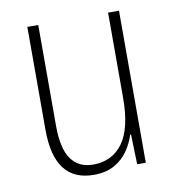

<svg xmlns="http://www.w3.org/2000/svg" viewBox="-66 -589 600 658"><g transform="rotate(-10 233.5 -259.5)"><path d="M391 -529V0H361L358 -104H355Q346 -75 328 -49Q310 -23 281 -6.5Q252 10 209 10Q72 10 72 -170V-529H110V-178Q110 -98 136.5 -61.5Q163 -25 213 -25Q279 -25 316 -75.5Q353 -126 353 -233V-529Z"/></g></svg>

Font: Noto Sans Gujarati UI Condensed ExtraLight
Style: Regular
Weight: 200
Width: 3
Designer: Jelle Bosma - Monotype Design Team, Universal Thirst
Foundry: Monotype Imaging Inc.
Version: Version 2.106; ttfautohint (v1.8.4.7-5d5b)